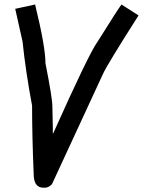

<svg xmlns="http://www.w3.org/2000/svg" viewBox="-20 -869 694 868"><path d="M138.7 -848.6Q185.5 -657.2 185.5 -583Q216.8 -425.3 216.8 -387.7L218.8 -292V-266.6H220.7Q382.8 -628.4 419.9 -678.7Q518.1 -835.4 529.3 -848.6L605.5 -799.8V-797.9Q463.4 -575.2 445.3 -534.2L214.8 -36.1Q199.2 -20.5 183.6 -20.5H175.8Q137.7 -20.5 132.8 -69.3Q125 -251.5 125 -391.6Q95.7 -547.9 82 -680.7L48.8 -829.1Z"/></svg>

Font: ww_drahtTSB
Style: Regular
Weight: 400
Designer: Dr. Wolfgang Wiebecke
Version: Version 1.06 May 21, 2010, initial release